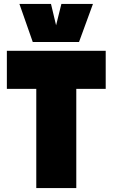

<svg xmlns="http://www.w3.org/2000/svg" viewBox="-20 -959 574 979"><path d="M519 -506H369V0H165V-506H15V-700H519ZM454 -939 383 -745H147L79 -939H240L266 -830L293 -939Z"/></svg>

Font: Georama SemiCondensed Black
Style: Regular
Weight: 900
Width: 4
Designer: Jean-Baptiste Levee
Foundry: Production Type
Version: Version 1.001